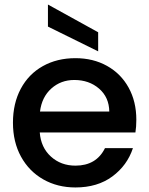

<svg xmlns="http://www.w3.org/2000/svg" viewBox="-20 -816 657 845"><path d="M576 -233H155Q160 -167 204 -127Q248 -87 312 -87Q404 -87 442 -164H565Q540 -88 474.5 -39.5Q409 9 312 9Q233 9 170.5 -26.5Q108 -62 72.5 -126.5Q37 -191 37 -276Q37 -361 71.5 -425.5Q106 -490 168.5 -525Q231 -560 312 -560Q390 -560 451 -526Q512 -492 546 -430.5Q580 -369 580 -289Q580 -258 576 -233ZM461 -325Q460 -388 416 -426Q372 -464 307 -464Q248 -464 206 -426.5Q164 -389 156 -325ZM412 -674V-590L191 -699V-796Z"/></svg>

Font: IBM-Poppins
Style: Poppins-Medium
Weight: 500
Designer: Mike Abbink, Paul van der Laan, Pieter van Rosmalen, Ben Mitchell, Mark Frömberg
Foundry: Bold Monday
Version: Version 1.1